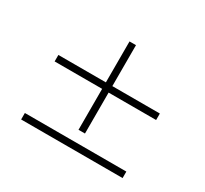

<svg xmlns="http://www.w3.org/2000/svg" viewBox="-155 -1013 1310 1229"><g transform="rotate(30 500.0 -398.5)"><path d="M523.9 -134.9H476.1V-437.5H125V-485.4H476.1V-788H523.9V-485.4H875V-437.5H523.9ZM125 -56.4H875V-8.5H125Z"/></g></svg>

Font: Noto Serif SC
Style: Regular
Weight: 200
Designer: Ryoko NISHIZUKA 西塚涼子 (kana & ideographs); Frank Grießhammer (Latin, Greek & Cyrillic); Wenlong ZHANG 张文龙 (bopomofo); San
Foundry: Adobe
Version: Version 2.001;hotconv 1.1.0;makeotfexe 2.6.0